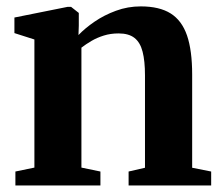

<svg xmlns="http://www.w3.org/2000/svg" viewBox="-20 -566 676 586"><path d="M85 -54.5V-445.5L24 -465V-512.5L186 -545H197L220.5 -526.5V-488L219.5 -459Q239.5 -480 268.8 -500Q298 -520 334 -533.2Q370 -546.5 409.5 -546.5Q466.5 -546.5 500.8 -525Q535 -503.5 550.8 -457.8Q566.5 -412 566.5 -338.5V-54L624.5 -42.5V0H372.5V-42.5L422.5 -54V-336Q422.5 -380 415.2 -408.2Q408 -436.5 390.5 -450.2Q373 -464 342 -464Q317.5 -464 296.8 -457.5Q276 -451 259 -441Q242 -431 228.5 -420.5V-54.5L286.5 -42.5V0H27V-42.5Z"/></svg>

Font: Merriweather 72pt
Style: Bold
Weight: 700
Version: Version 2.100